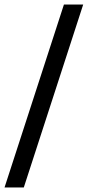

<svg xmlns="http://www.w3.org/2000/svg" viewBox="-44 -770 387 847"><path d="M61 57H-24L238 -750H323Z"/></svg>

Font: Mulish SemiBold
Style: Regular
Weight: 600
Designer: Vernon Adams
Foundry: Vernon Adams
Version: Version 3.603; ttfautohint (v1.8.3)